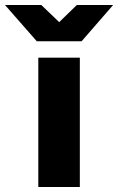

<svg xmlns="http://www.w3.org/2000/svg" viewBox="-108 -752 475 772"><path d="M46 0H213V-520H46ZM-88 -732 40 -586H220L347 -732H201L130 -663L58 -732Z"/></svg>

Font: Aspekta 800
Style: Regular
Weight: 800
Designer: Ivo Dolenc
Version: Version 2.000